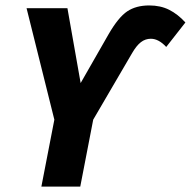

<svg xmlns="http://www.w3.org/2000/svg" viewBox="-20 -689 705 709"><path d="M276.4 0H132.8L180.7 -247.1L78.1 -658.7H229L277.8 -382.3L380.9 -562.5Q417 -625 449.7 -647Q482.4 -668.9 531.2 -668.9Q572.8 -668.9 604.7 -652.8Q636.7 -636.7 664.6 -606L593.8 -515.6Q565.9 -545.9 537.1 -545.9Q516.6 -545.9 500.2 -533.2Q483.9 -520.5 468.3 -493.7L324.2 -247.1Z"/></svg>

Font: Cousine
Style: Bold Italic
Weight: 700
Italic angle: -12°
Monospace: yes
Designer: Steve Matteson
Foundry: Ascender Corporation
Version: Version 1.20